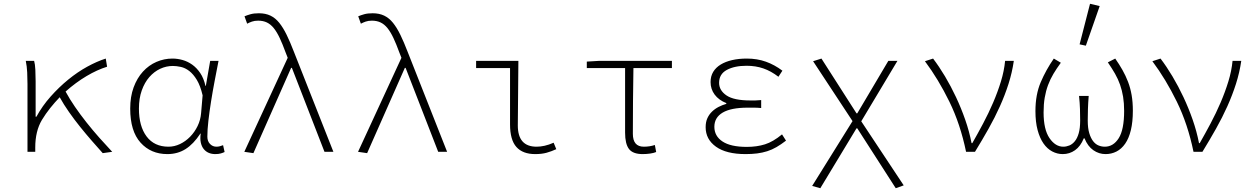

<svg xmlns="http://www.w3.org/2000/svg" viewBox="-20 -801 6640 1013"><path d="M522 7Q496 -22 465 -57.5Q434 -93 403 -131.5Q372 -170 344 -210Q316 -250 295 -288Q269 -261 245 -231Q221 -201 201 -168Q166 -109 166 -23V0H125V-358Q125 -387 123.5 -419Q122 -451 116 -480H160Q165 -463 166.5 -433Q168 -403 168 -372V-185H172Q203 -242 247 -291.5Q291 -341 340 -381Q389 -421 440 -449Q491 -477 538 -492L545 -449Q493 -433 436.5 -399.5Q380 -366 326 -318Q347 -279 375.5 -237.5Q404 -196 436.5 -155Q469 -114 504 -74.5Q539 -35 572 0Z M863 12Q776 12 721.5 -48.5Q667 -109 667 -228Q667 -291 685 -340Q703 -389 734 -423Q765 -457 805.5 -474.5Q846 -492 890 -492Q916 -492 943 -484.5Q970 -477 994 -460Q1018 -443 1036.5 -415.5Q1055 -388 1064 -348H1066L1089 -480H1133Q1123 -429 1112.5 -374Q1102 -319 1093.5 -265.5Q1085 -212 1079.5 -164Q1074 -116 1074 -80Q1074 -56 1088 -41.5Q1102 -27 1122 -27Q1131 -27 1140.5 -29.5Q1150 -32 1157 -35L1165 1Q1157 5 1145 8.5Q1133 12 1116 12Q1097 12 1081.5 5.5Q1066 -1 1055 -14.5Q1044 -28 1039.5 -48.5Q1035 -69 1039 -96H1037Q1001 -41 959 -14.5Q917 12 863 12ZM869 -27Q900 -27 929.5 -41Q959 -55 983 -79.5Q1007 -104 1022.5 -136Q1038 -168 1041 -204L1049 -298Q1037 -349 1018.5 -379.5Q1000 -410 978.5 -426.5Q957 -443 934 -448Q911 -453 892 -453Q857 -453 825 -438Q793 -423 768 -394.5Q743 -366 728 -324Q713 -282 713 -228Q713 -135 753.5 -81Q794 -27 869 -27Z M1317 7 1269 0 1498 -496 1487 -524Q1471 -568 1456 -600Q1441 -632 1424.5 -652.5Q1408 -673 1388 -682.5Q1368 -692 1342 -692Q1323 -692 1309 -687Q1295 -682 1284 -676L1270 -715Q1284 -721 1302 -726Q1320 -731 1346 -731Q1381 -731 1407 -718.5Q1433 -706 1453.5 -680.5Q1474 -655 1492.5 -617Q1511 -579 1531 -527L1739 0H1692L1520 -443H1516Z M1917 7 1869 0 2098 -496 2087 -524Q2071 -568 2056 -600Q2041 -632 2024.5 -652.5Q2008 -673 1988 -682.5Q1968 -692 1942 -692Q1923 -692 1909 -687Q1895 -682 1884 -676L1870 -715Q1884 -721 1902 -726Q1920 -731 1946 -731Q1981 -731 2007 -718.5Q2033 -706 2053.5 -680.5Q2074 -655 2092.5 -617Q2111 -579 2131 -527L2339 0H2292L2120 -443H2116Z M2804 12Q2738 12 2704.5 -25.5Q2671 -63 2671 -145V-442H2492V-480H2715Q2715 -395 2713.5 -308.5Q2712 -222 2712 -139Q2712 -27 2811 -27Q2831 -27 2853.5 -32Q2876 -37 2901 -48L2915 -14Q2889 -2 2863.5 5Q2838 12 2804 12Z M3371 12Q3319 12 3298.5 -15Q3278 -42 3278 -101V-442H3076V-476L3143 -480H3525V-442H3322Q3319 -266 3319 -95Q3319 -27 3377 -27Q3408 -27 3435 -36L3442 1Q3431 6 3411.5 9Q3392 12 3371 12Z M3914 12Q3812 12 3757.5 -27Q3703 -66 3703 -130Q3703 -157 3712 -177Q3721 -197 3736.5 -212Q3752 -227 3771.5 -237Q3791 -247 3812 -253V-257Q3772 -273 3750.5 -302Q3729 -331 3729 -368Q3729 -399 3743 -422Q3757 -445 3782.5 -460.5Q3808 -476 3843 -484Q3878 -492 3920 -492Q3975 -492 4021 -475.5Q4067 -459 4108 -428L4087 -396Q4048 -426 4007.5 -440Q3967 -454 3919 -454Q3855 -454 3814.5 -432Q3774 -410 3774 -364Q3774 -324 3813 -297.5Q3852 -271 3939 -271Q3953 -271 3965 -271Q3977 -271 3996 -273V-231Q3975 -233 3958.5 -233Q3942 -233 3925 -233Q3837 -233 3793 -207Q3749 -181 3749 -132Q3749 -83 3792 -54.5Q3835 -26 3920 -26Q3973 -26 4016 -39.5Q4059 -53 4106 -92L4127 -59Q4101 -39 4077 -25Q4053 -11 4027.5 -3Q4002 5 3974.5 8.5Q3947 12 3914 12Z M4308 192 4265 180 4478 -162 4270 -478 4314 -492 4499 -203H4503L4667 -480H4715L4524 -161L4748 177L4706 192L4503 -124H4499Z M5077 0Q5047 -146 4989 -264.5Q4931 -383 4860 -478L4903 -492Q4935 -450 4966 -398Q4997 -346 5024 -288.5Q5051 -231 5072.5 -169.5Q5094 -108 5106 -46H5110Q5138 -95 5167 -149.5Q5196 -204 5220 -260Q5244 -316 5261 -371.5Q5278 -427 5283 -480H5329Q5320 -418 5301 -358.5Q5282 -299 5255.5 -240Q5229 -181 5195.5 -121.5Q5162 -62 5124 0Z M5587 12Q5558 12 5531.5 -2Q5505 -16 5485.5 -44Q5466 -72 5454.5 -114.5Q5443 -157 5443 -215Q5443 -302 5471 -367.5Q5499 -433 5540 -492L5577 -470Q5555 -440 5538 -411.5Q5521 -383 5509.5 -352Q5498 -321 5492 -286Q5486 -251 5486 -208Q5486 -118 5517 -72.5Q5548 -27 5590 -27Q5606 -27 5622 -33.5Q5638 -40 5651 -56Q5664 -72 5671.5 -98.5Q5679 -125 5679 -165Q5679 -193 5678 -225.5Q5677 -258 5673 -295H5724Q5721 -258 5720 -225.5Q5719 -193 5719 -165Q5719 -125 5727 -98.5Q5735 -72 5747.5 -56Q5760 -40 5776 -33.5Q5792 -27 5809 -27Q5854 -27 5882.5 -72Q5911 -117 5911 -216Q5911 -257 5905.5 -290.5Q5900 -324 5889.5 -354Q5879 -384 5863 -412Q5847 -440 5825 -472L5864 -492Q5885 -462 5902 -432Q5919 -402 5931.5 -369.5Q5944 -337 5950.5 -299.5Q5957 -262 5957 -217Q5957 -158 5946.5 -114.5Q5936 -71 5916.5 -43Q5897 -15 5870.5 -1.5Q5844 12 5813 12Q5778 12 5748.5 -8.5Q5719 -29 5702 -71H5698Q5681 -29 5652 -8.5Q5623 12 5587 12ZM5709 -560 5676 -567 5731 -781 5782 -769Z M6277 0Q6247 -146 6189 -264.5Q6131 -383 6060 -478L6103 -492Q6135 -450 6166 -398Q6197 -346 6224 -288.5Q6251 -231 6272.5 -169.5Q6294 -108 6306 -46H6310Q6338 -95 6367 -149.5Q6396 -204 6420 -260Q6444 -316 6461 -371.5Q6478 -427 6483 -480H6529Q6520 -418 6501 -358.5Q6482 -299 6455.5 -240Q6429 -181 6395.5 -121.5Q6362 -62 6324 0Z"/></svg>

Font: Source Code Pro Light
Style: Regular
Weight: 300
Monospace: yes
Designer: Paul D. Hunt, Teo Tuominen
Foundry: Adobe Systems Incorporated
Version: Version 2.030;PS 1.000;hotconv 16.6.51;makeotf.lib2.5.65220